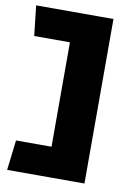

<svg xmlns="http://www.w3.org/2000/svg" viewBox="-88 -755 653 900"><g transform="rotate(10 239.0 -304.5)"><path d="M378 -696H10L26 -553H196V-56H27L10 87H378Z"/></g></svg>

Font: Catamaran Black
Style: Regular
Weight: 900
Designer: Pria Ravichandran
Version: Version 2.000